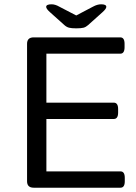

<svg xmlns="http://www.w3.org/2000/svg" viewBox="-20 -874 632 894"><path d="M137 0Q106 0 106 -30V-670Q106 -700 137 -700H540Q560 -700 560 -670V-654Q560 -624 540 -624H196V-396H510Q530 -396 530 -366V-350Q530 -320 510 -320H196V-76H541Q561 -76 561 -46V-30Q561 0 541 0ZM451 -854Q475 -854 475 -842Q475 -833 457 -817L390 -757Q380 -748 369 -745Q358 -742 335 -742Q313 -742 301.5 -745Q290 -748 280 -757L213 -817Q195 -833 195 -842Q195 -854 220 -854Q237 -854 256 -843L335 -802L413 -843Q433 -854 451 -854Z"/></svg>

Font: Asap Semi Expanded
Style: Regular
Weight: 400
Width: 6
Designer: Pablo Cosgaya
Foundry: Omnibus-Type
Version: Version 3.001; ttfautohint (v1.8.4.7-5d5b)